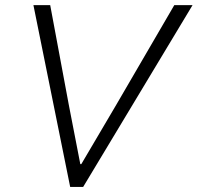

<svg xmlns="http://www.w3.org/2000/svg" viewBox="-20 -740 782 760"><path d="M257.8 0 112.3 -719.7H178.7L252.4 -324.7L297.9 -90.3H301.8L439.9 -324.7L669.9 -719.7H742.2L309.1 0Z"/></svg>

Font: Reddit Sans Light
Style: Italic
Weight: 300
Italic angle: -11.25°
Designer: Stephen Hutchings
Version: Version 1.013